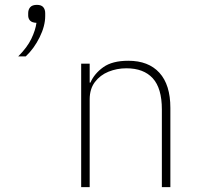

<svg xmlns="http://www.w3.org/2000/svg" viewBox="-20 -770 813 790"><path d="M132 -750Q150 -750 158 -740.5Q166 -731 166 -716V-704Q166 -663 143 -616.5Q120 -570 86 -538H55Q92 -575 109 -610.5Q126 -646 130 -676Q111 -677 103.5 -685.5Q96 -694 96 -706V-716Q96 -731 104.5 -740.5Q113 -750 132 -750ZM349 0H314V-508H349V-430H352Q368 -467 405 -493.5Q442 -520 508 -520Q591 -520 636 -470.5Q681 -421 681 -326V0H646V-320Q646 -407 608.5 -448Q571 -489 500 -489Q461 -489 426.5 -475Q392 -461 370.5 -432.5Q349 -404 349 -361Z"/></svg>

Font: IBM Plex Sans ExtraLight
Style: Regular
Weight: 250
Designer: Mike Abbink, Paul van der Laan, Pieter van Rosmalen
Foundry: Bold Monday
Version: Version 3.201